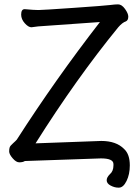

<svg xmlns="http://www.w3.org/2000/svg" viewBox="-20 -731 640 880"><path d="M522 129Q505 129 487 119.5Q469 110 469 95Q469 82 483 68Q500 54 500 27V21Q500 -5 443 -5L94 7Q85 13 68 13Q54 13 38 -5.5Q22 -24 22 -37Q22 -49 24.5 -56Q27 -63 40 -74.5Q53 -86 57 -91Q234 -367 438 -630L155 -610L124 -606Q110 -606 93.5 -624.5Q77 -643 77 -664Q77 -689 93 -689Q137 -685 156 -685Q174 -685 318 -695Q462 -705 484.5 -708Q507 -711 521 -711Q538 -711 553 -690Q568 -669 568 -655Q568 -638 557 -633Q541 -628 522 -606Q330 -371 143 -74L444 -85Q513 -85 549 -48Q575 -24 575 27Q575 68 560 98.5Q545 129 525 129Z"/></svg>

Font: LXGW WenKai TC
Style: Bold
Weight: 700
Designer: LXGW / Fontworks Inc.
Foundry: LXGW / Fontworks Inc.
Version: Version 1.330;April 28, 2024